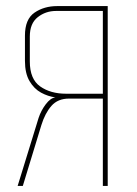

<svg xmlns="http://www.w3.org/2000/svg" viewBox="-20 -611 450 631"><path d="M334 0H318V-287H207Q170 -287 149 -263Q128 -239 116 -200L55 0H38L107 -224Q115 -248 130.5 -268.5Q146 -289 162 -291Q138 -294 115 -306.5Q92 -319 77 -344.5Q62 -370 62 -411V-494Q62 -548 93.5 -569.5Q125 -591 168 -591H334ZM318 -303V-575H164Q130 -575 104 -554.5Q78 -534 78 -491V-409Q78 -351 112 -327Q146 -303 197 -303Z"/></svg>

Font: Alumni Sans Pinstripe
Style: Regular
Weight: 400
Designer: Robert E. Leuschke
Foundry: Robert E. Leuschke
Version: Version 1.010; ttfautohint (v1.8.4.7-5d5b)